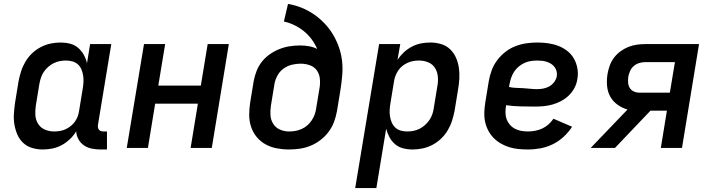

<svg xmlns="http://www.w3.org/2000/svg" viewBox="-20 -755 3640 980"><path d="M198 8Q170 8 143.5 0Q117 -8 98 -26Q79 -44 68.5 -68.5Q58 -93 53.5 -120Q49 -147 51 -175.5Q53 -204 57 -232L75 -342Q80 -367 88 -392Q96 -417 110 -440.5Q124 -464 144 -483Q164 -502 188 -514.5Q212 -527 237.5 -532.5Q263 -538 289 -538Q314 -538 337.5 -532Q361 -526 378.5 -511Q396 -496 407.5 -475.5Q419 -455 424 -432L440 -530H548L480 -118Q479 -111 480 -104.5Q481 -98 485 -93Q489 -88 495 -86Q501 -84 508 -84H526V8H493Q470 8 448 3.5Q426 -1 408.5 -13Q391 -25 380.5 -44Q370 -63 369 -85Q356 -63 336.5 -44.5Q317 -26 294.5 -14Q272 -2 247.5 3Q223 8 198 8ZM256 -84Q271 -84 286 -86.5Q301 -89 315 -95.5Q329 -102 341.5 -112Q354 -122 363 -135Q372 -148 377 -162Q382 -176 384 -191L402 -301Q405 -318 406 -335Q407 -352 404.5 -368.5Q402 -385 396 -400Q390 -415 378 -426Q366 -437 350 -441.5Q334 -446 317 -446Q301 -446 285 -443Q269 -440 254 -432.5Q239 -425 226 -413.5Q213 -402 203.5 -388Q194 -374 189 -358.5Q184 -343 181 -327L163 -217Q159 -192 160.5 -167.5Q162 -143 174.5 -123Q187 -103 209 -93.5Q231 -84 256 -84Z M627 0 715 -530H823L788 -318H1005L1040 -530H1148L1061 0H953L990 -226H772L735 0Z M1454 8Q1423 8 1392 2Q1361 -4 1335 -18.5Q1309 -33 1290 -56Q1271 -79 1261.5 -108Q1252 -137 1252 -168.5Q1252 -200 1257 -232L1275 -342Q1280 -368 1290 -393.5Q1300 -419 1317.5 -441Q1335 -463 1358.5 -479Q1382 -495 1407.5 -505Q1433 -515 1459.5 -519Q1486 -523 1512 -523Q1535 -523 1557.5 -519Q1580 -515 1599 -505Q1588 -531 1571 -554Q1554 -577 1532 -595Q1510 -613 1484 -626Q1458 -639 1429 -645L1450 -735Q1486 -729 1519.5 -715.5Q1553 -702 1582 -682Q1611 -662 1635.5 -636.5Q1660 -611 1678 -581.5Q1696 -552 1708.5 -518Q1721 -484 1725.5 -447.5Q1730 -411 1727 -373.5Q1724 -336 1718 -298L1700 -188Q1695 -160 1685 -133Q1675 -106 1657.5 -82.5Q1640 -59 1616 -40.5Q1592 -22 1565 -11Q1538 0 1510 4Q1482 8 1454 8ZM1456 -84Q1473 -84 1489 -87Q1505 -90 1520.5 -97Q1536 -104 1549 -115.5Q1562 -127 1571.5 -141.5Q1581 -156 1586.5 -171.5Q1592 -187 1594 -203L1611 -306Q1615 -330 1612.5 -354Q1610 -378 1597 -396Q1584 -414 1561.5 -422Q1539 -430 1515 -430Q1492 -430 1469.5 -424.5Q1447 -419 1427.5 -405Q1408 -391 1396.5 -370Q1385 -349 1381 -327L1363 -217Q1359 -192 1360.5 -167.5Q1362 -143 1374.5 -123Q1387 -103 1409 -93.5Q1431 -84 1456 -84Z M1793 205 1915 -530H2023L2009 -450Q2023 -471 2042 -488.5Q2061 -506 2083.5 -517.5Q2106 -529 2129.5 -533.5Q2153 -538 2177 -538Q2205 -538 2231.5 -530Q2258 -522 2277 -504Q2296 -486 2307 -461.5Q2318 -437 2322 -410Q2326 -383 2324.5 -354.5Q2323 -326 2318 -298L2300 -188Q2295 -163 2287 -138Q2279 -113 2265 -89.5Q2251 -66 2231 -47Q2211 -28 2187 -15.5Q2163 -3 2137.5 2.5Q2112 8 2086 8Q2061 8 2037.5 2Q2014 -4 1996.5 -19Q1979 -34 1968 -54.5Q1957 -75 1951 -98L1901 205ZM2058 -84Q2074 -84 2090 -87Q2106 -90 2121 -97.5Q2136 -105 2149 -116.5Q2162 -128 2171.5 -142Q2181 -156 2186.5 -171.5Q2192 -187 2194 -203L2212 -313Q2217 -338 2215 -362.5Q2213 -387 2201 -407Q2189 -427 2166.5 -436.5Q2144 -446 2119 -446Q2104 -446 2089.5 -443.5Q2075 -441 2060.5 -434.5Q2046 -428 2033.5 -418Q2021 -408 2012.5 -395Q2004 -382 1998.5 -368Q1993 -354 1991 -339L1973 -229Q1970 -212 1969 -195Q1968 -178 1970.5 -161.5Q1973 -145 1979.5 -130Q1986 -115 1997.5 -104Q2009 -93 2025 -88.5Q2041 -84 2058 -84Z M2675 8Q2650 8 2625.5 5.5Q2601 3 2578.5 -4Q2556 -11 2535.5 -23Q2515 -35 2499 -51.5Q2483 -68 2472 -89Q2461 -110 2456 -133.5Q2451 -157 2452 -182Q2453 -207 2457 -232L2475 -342Q2480 -370 2490 -397Q2500 -424 2518 -448Q2536 -472 2560 -490.5Q2584 -509 2611.5 -519.5Q2639 -530 2667 -534Q2695 -538 2723 -538Q2751 -538 2778.5 -534Q2806 -530 2830.5 -520.5Q2855 -511 2875.5 -495Q2896 -479 2909 -456.5Q2922 -434 2927 -406.5Q2932 -379 2927 -352Q2924 -329 2912.5 -307Q2901 -285 2883.5 -268Q2866 -251 2844.5 -239.5Q2823 -228 2800 -221.5Q2777 -215 2754 -213Q2731 -211 2708 -211Q2672 -211 2635 -212Q2598 -213 2563 -218V-217Q2560 -199 2560 -181Q2560 -163 2565.5 -147.5Q2571 -132 2582 -119Q2593 -106 2608 -98Q2623 -90 2640.5 -87Q2658 -84 2675 -84Q2693 -84 2711.5 -87.5Q2730 -91 2747.5 -99Q2765 -107 2779.5 -120Q2794 -133 2805 -149L2900 -108Q2882 -80 2856.5 -56.5Q2831 -33 2801 -18.5Q2771 -4 2739 2Q2707 8 2675 8ZM2721 -300Q2737 -300 2753 -303Q2769 -306 2783.5 -314Q2798 -322 2808.5 -336Q2819 -350 2822 -366Q2824 -379 2821 -391Q2818 -403 2811 -412.5Q2804 -422 2794 -428.5Q2784 -435 2772.5 -439Q2761 -443 2748.5 -444.5Q2736 -446 2723 -446Q2707 -446 2690 -443.5Q2673 -441 2657.5 -434Q2642 -427 2628 -415.5Q2614 -404 2604.5 -389.5Q2595 -375 2589.5 -359Q2584 -343 2581 -327L2578 -311Q2596 -307 2614 -306.5Q2632 -306 2650 -305Q2668 -304 2685.5 -302Q2703 -300 2721 -300Z M2995 0 3183 -196Q3155 -204 3131.5 -221Q3108 -238 3094.5 -262.5Q3081 -287 3078.5 -317.5Q3076 -348 3081 -378Q3085 -400 3092.5 -421Q3100 -442 3114 -460.5Q3128 -479 3147 -493Q3166 -507 3187.5 -515.5Q3209 -524 3231 -527Q3253 -530 3274 -530H3548L3461 0H3353L3384 -190H3300L3119 0ZM3244 -282H3399L3425 -438H3274Q3259 -438 3243.5 -433.5Q3228 -429 3215.5 -418.5Q3203 -408 3196.5 -393.5Q3190 -379 3187 -364Q3185 -349 3186 -333.5Q3187 -318 3194.5 -306Q3202 -294 3215.5 -288Q3229 -282 3244 -282Z"/></svg>

Font: Iosevka Curly SmBdEx
Style: Italic
Weight: 600
Width: 7
Italic angle: -9°
Monospace: yes
Designer: Belleve Invis
Foundry: Belleve Invis
Version: Version 11.1.0; ttfautohint (v1.8.3)